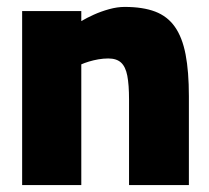

<svg xmlns="http://www.w3.org/2000/svg" viewBox="-20 -535 604 555"><path d="M44 0V-503H215V-474Q230 -483 251 -492.5Q272 -502 295.5 -508.5Q319 -515 340 -515Q393 -515 428.5 -501.5Q464 -488 485.5 -457.5Q507 -427 516.5 -377.5Q526 -328 526 -257V0H353V-247Q353 -290 348 -316Q343 -342 330 -354Q317 -366 293 -366Q279 -366 264.5 -363.5Q250 -361 237 -357Q224 -353 215 -349V0Z"/></svg>

Font: Cairo Play Black
Style: Regular
Weight: 900
Version: Version 3.119